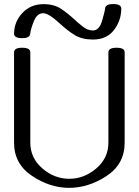

<svg xmlns="http://www.w3.org/2000/svg" viewBox="-20 -908 679 940"><path d="M510.7 -651.9Q510.7 -674.3 550.8 -674.3Q590.3 -674.3 590.3 -651.9V-209.5Q590.3 -104.5 501.7 -46.4Q413.1 11.7 318.4 11.7Q224.6 11.7 136.7 -46.9Q48.8 -105.5 48.8 -209.5V-651.9Q48.8 -674.3 88.4 -674.3Q128.4 -674.3 128.4 -651.9V-209.5Q128.4 -134.3 187.5 -83.5Q246.6 -32.7 318.4 -32.7Q391.1 -32.2 450.9 -83Q510.7 -133.8 510.7 -209.5ZM435.1 -714.4Q381.8 -714.4 346.7 -735.8Q311.5 -757.3 274.4 -791.5Q218.8 -843.3 191.4 -843.3Q161.6 -843.3 146 -804.7Q130.4 -766.1 127.9 -742.2Q125.5 -721.2 88.9 -721.2Q48.3 -721.2 48.8 -743.7Q49.8 -802.7 89.8 -844.7Q130.9 -887.7 192.9 -887.7Q245.1 -887.7 278.8 -865Q312.5 -842.3 342.3 -814.5Q359.4 -798.3 384.3 -778.6Q409.2 -758.8 434.6 -758.8Q465.3 -758.8 479 -804Q492.7 -849.1 494.6 -867.2Q497.1 -888.2 533.7 -888.2Q573.7 -888.2 573.7 -866.2Q573.7 -808.1 538.6 -761.7Q502.9 -714.4 435.1 -714.4Z"/></svg>

Font: Gayathri
Style: Regular
Weight: 400
Designer: Binoy Dominic <binoy.domenic@gmail.com>
Foundry: SMC
Version: Version 1.000